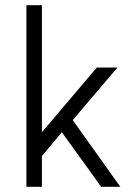

<svg xmlns="http://www.w3.org/2000/svg" viewBox="-20 -722 532 742"><path d="M142 -211 354 -461H434L261 -258L445 0H371L219 -211L142 -119V0H82V-702H142Z"/></svg>

Font: SUITE Light
Style: Regular
Weight: 300
Designer: Sun
Foundry: Sun
Version: Version 2.040